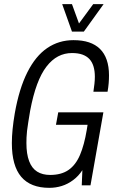

<svg xmlns="http://www.w3.org/2000/svg" viewBox="-20 -891 547 923"><path d="M217 12Q127 12 82 -41Q37 -94 37 -203Q37 -234 40.5 -269.5Q44 -305 51 -346Q72 -465 111.5 -543.5Q151 -622 207 -660Q263 -698 333 -698Q376 -698 407.5 -687.5Q439 -677 460.5 -656Q482 -635 493 -603Q504 -571 504 -529Q504 -511 502.5 -491.5Q501 -472 497 -450H429Q432 -470 434 -488Q436 -506 436 -522Q436 -550 429.5 -571.5Q423 -593 410 -607Q397 -621 376.5 -628.5Q356 -636 326 -636Q290 -636 259.5 -620Q229 -604 203.5 -571Q178 -538 158.5 -485.5Q139 -433 125 -359Q120 -328 116 -304Q112 -280 110 -262Q108 -244 107.5 -230Q107 -216 107 -203Q107 -151 120 -116.5Q133 -82 158.5 -66Q184 -50 221 -50Q275 -50 309.5 -74Q344 -98 364.5 -146Q385 -194 397 -266L401 -291H249L260 -351H477L415 0H373L376 -73Q358 -45 332 -25.5Q306 -6 277 3Q248 12 217 12ZM478 -871 383 -739H326L279 -871H326L370 -750H339L428 -871Z"/></svg>

Font: Archivo ExtraCondensed Light
Style: Italic
Weight: 300
Width: 2
Italic angle: -10°
Designer: Hector Gatti
Foundry: Omnibus-Type
Version: Version 2.001